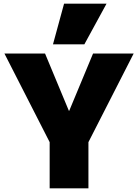

<svg xmlns="http://www.w3.org/2000/svg" viewBox="-20 -1020 748 1040"><path d="M249 0V-250L4 -730H224L353 -420H355L484 -730H704L459 -250V0ZM437 -780H267L327 -1000H557Z"/></svg>

Font: M PLUS 1 Thin Black
Style: Regular
Weight: 900
Version: Version 1.001